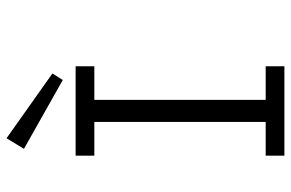

<svg xmlns="http://www.w3.org/2000/svg" viewBox="-171 -717 888 586"><g transform="rotate(-90 273.0 -424.0)"><path d="M363.8 0H90.8V-57.1H193.8V-580.1H90.8V-637.2H363.8V-580.1H261.2V-57.1H363.8ZM341.8 -708 321.8 -676.3 111.8 -794.9 144 -848.1Z"/></g></svg>

Font: Anonymous Pro
Style: Regular
Weight: 400
Monospace: yes
Designer: Mark Simonson
Version: Version 1.002